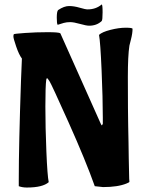

<svg xmlns="http://www.w3.org/2000/svg" viewBox="-20 -809 653 859"><path d="M100 30Q80 30 64 24V-6Q64 -159 74 -450L78 -547Q65 -564 52.5 -600.5Q40 -637 40 -645.5Q40 -654 42 -656Q44 -658 92.5 -661.5Q141 -665 192.5 -665Q244 -665 250 -660Q427 -264 430.5 -256Q434 -248 436 -248L440 -255V-283Q440 -368 434.5 -495Q429 -622 423 -653Q437 -666 474.5 -675.5Q512 -685 542.5 -685Q573 -685 573 -680Q573 -660 566 -633Q559 -606 559 -605Q552 -560 552 -464.5Q552 -369 552.5 -327Q553 -285 553.5 -246.5Q554 -208 555 -170.5Q556 -133 556 -102Q558 -36 558 -10L559 4Q559 7 546 12Q507 28 441 28L404 24Q364 -89 287 -261Q210 -433 201 -446.5Q192 -460 190 -460L187 -453Q183 -425 183 -332.5Q183 -240 187.5 -131Q192 -22 198 6Q171 30 100 30ZM372 -767Q409 -767 435 -789Q439 -789 439 -754Q439 -719 435 -715Q413 -694 379 -694Q366 -694 338 -702Q310 -710 294 -710Q278 -710 265.5 -706.5Q253 -703 246 -700.5Q239 -698 238 -698Q234 -702 234 -730Q234 -758 240 -764Q267 -782 289 -782Q311 -782 336.5 -774.5Q362 -767 372 -767Z"/></svg>

Font: Bubblegum Sans
Style: Regular
Weight: 400
Designer: Angel Koziupa and Alejandro Paul
Foundry: Angel Koziupa and Alejandro Paul
Version: Version 1.001